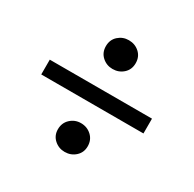

<svg xmlns="http://www.w3.org/2000/svg" viewBox="-121 -717 784 776"><g transform="rotate(30 270.5 -328.5)"><path d="M270 -68Q242 -68 221.5 -86.5Q201 -105 201 -134Q201 -164 221.5 -183Q242 -202 270 -202Q299 -202 319.5 -183Q340 -164 340 -134Q340 -105 319.5 -86.5Q299 -68 270 -68ZM270 -455Q242 -455 221.5 -473.5Q201 -492 201 -522Q201 -552 221.5 -570.5Q242 -589 270 -589Q299 -589 319.5 -570.5Q340 -552 340 -522Q340 -492 319.5 -473.5Q299 -455 270 -455ZM509 -292H32V-361H509Z"/></g></svg>

Font: Source Serif 4 Medium
Style: Regular
Weight: 500
Designer: Frank Grießhammer
Foundry: Adobe Systems Incorporated
Version: Version 4.004;hotconv 1.0.116;makeotfexe 2.5.65601